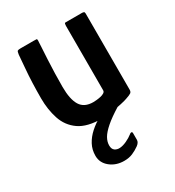

<svg xmlns="http://www.w3.org/2000/svg" viewBox="-170 -572 819 900"><g transform="rotate(-30 239.5 -122.0)"><path d="M248 4Q167 4 123.5 -26.5Q80 -57 63 -108.5Q46 -160 46 -221Q46 -261 47.5 -303Q49 -345 52.5 -383.5Q56 -422 58 -451Q60 -467 64 -469.5Q68 -472 80 -472H149Q161 -472 166 -471.5Q171 -471 169 -455Q169 -450 167.5 -425Q166 -400 164 -364Q162 -328 161 -289Q160 -250 160 -217Q160 -150 180.5 -116.5Q201 -83 250 -83Q256 -83 267 -84Q278 -85 289.5 -87.5Q301 -90 309 -95Q317 -100 317 -108V-457Q317 -462 318 -467Q319 -472 324 -472H414Q417 -472 421.5 -470.5Q426 -469 426 -461V-49Q426 -37 419 -32Q412 -27 391 -20Q381 -16 356 -10.5Q331 -5 302 -0.5Q273 4 248 4ZM238 228Q194 228 163 203Q132 178 132 140Q132 107 146.5 80Q161 53 185.5 31Q210 9 239 -7Q248 -12 258 -15.5Q268 -19 280 -19H335Q341 -19 342 -15.5Q343 -12 337 -7Q290 22 262.5 46Q235 70 223.5 90Q212 110 212 130Q212 150 223.5 158Q235 166 250 165Q267 164 287.5 154.5Q308 145 323 133Q328 128 333 128.5Q338 129 338 136V172Q338 186 322 198Q304 211 284 219.5Q264 228 238 228Z"/></g></svg>

Font: Glory Thin SemiBold
Style: Regular
Weight: 600
Version: Version 1.011